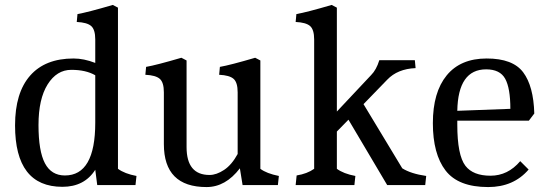

<svg xmlns="http://www.w3.org/2000/svg" viewBox="-20 -750 2218 778"><path d="M233 7Q41 7 41 -242Q41 -374 102 -443.5Q163 -513 278 -513Q320 -513 366 -495V-590Q366 -630 349.5 -644.5Q333 -659 291 -661L294 -693Q335 -700 437 -730L458 -719V-66Q485 -46 533 -37L529 0H374L366 -62Q322 7 233 7ZM366 -253V-445Q328 -467 269 -467Q210 -467 173 -408Q136 -349 136 -243.5Q136 -138 162 -88.5Q188 -39 243 -39Q366 -39 366 -253Z M644 -166V-376Q644 -416 627.5 -430.5Q611 -445 569 -447L572 -479Q613 -486 715 -516L736 -505V-154Q736 -41 829 -41Q857 -41 888 -61.5Q919 -82 943 -126V-376Q943 -416 926.5 -430.5Q910 -445 868 -447L871 -479Q912 -486 1014 -516L1035 -505V-66Q1060 -47 1110 -37L1106 0H963L952 -68Q894 8 817 8Q644 8 644 -166Z M1253 -590Q1253 -630 1236.5 -644.5Q1220 -659 1178 -661L1181 -693Q1222 -700 1324 -730L1345 -719V-298L1484 -446Q1505 -467 1517 -506H1661L1664 -474Q1591 -471 1549 -427L1453 -328L1610 -68Q1645 -46 1707 -37L1703 0H1549L1392 -265L1345 -217V-66Q1372 -46 1420 -37L1416 0H1178L1182 -39Q1225 -46 1253 -66Z M1833 -261V-245Q1833 -121 1866 -78Q1897 -38 1967.5 -38Q2038 -38 2088 -97L2122 -63Q2061 8 1958 8Q1837 8 1785.5 -59Q1734 -126 1734 -251Q1734 -376 1790 -444.5Q1846 -513 1952 -513Q2058 -513 2100 -457Q2142 -401 2145 -290L2123 -261ZM1950 -469Q1836 -469 1833 -301L2048 -309Q2048 -393 2027 -431Q2006 -469 1950 -469Z"/></svg>

Font: Cambo
Style: Regular
Weight: 400
Designer: Carolina Giovagnoli, Andres Torresi
Foundry: Carolina Giovagnoli, Andres Torresi
Version: Version 2.001